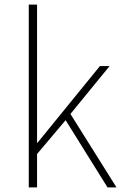

<svg xmlns="http://www.w3.org/2000/svg" viewBox="-20 -814 539 834"><path d="M105 0V-794H141V-194H143L414 -527H456L286 -319L486 0H447L265 -292L141 -145V0Z"/></svg>

Font: Noto Sans SC Thin
Style: Regular
Weight: 100
Designer: Ryoko NISHIZUKA 西塚涼子 (kana, bopomofo & ideographs); Paul D. Hunt (Latin, Greek & Cyrillic); Sandoll Communications 산돌커뮤니
Foundry: Adobe
Version: Version 2.004-H2;hotconv 1.0.118;makeotfexe 2.5.65603